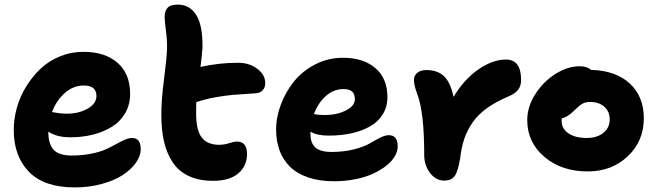

<svg xmlns="http://www.w3.org/2000/svg" viewBox="-20 -776 2872 838"><path d="M306.2 42Q172.9 42 106.4 -26.1Q40 -94.2 40 -209Q40 -256.8 53.5 -305.4Q66.9 -354 93.8 -397.7Q120.6 -441.4 156.5 -475.6Q192.4 -509.8 241.2 -529.8Q290 -549.8 344.2 -549.8Q437.5 -549.8 492.7 -502.2Q547.9 -454.6 547.9 -366.2Q547.9 -319.3 526.6 -282.5Q505.4 -245.6 468.8 -222.9Q432.1 -200.2 386 -188.5Q339.8 -176.8 287.1 -176.8Q227.1 -176.8 190.9 -201.2V-199.2Q190.9 -147.5 214.1 -122.3Q237.3 -97.2 292 -97.2Q338.4 -97.2 377.4 -105Q416.5 -112.8 441.7 -124.3Q466.8 -135.7 486.8 -147Q506.8 -158.2 524.4 -166Q542 -173.8 556.2 -173.8Q594.2 -173.8 594.2 -125Q594.2 -95.2 573 -65.4Q551.8 -35.6 515.1 -11.7Q478.5 12.2 423.3 27.1Q368.2 42 306.2 42ZM346.2 -402.8Q300.3 -402.8 263.4 -370.6Q226.6 -338.4 207 -287.1Q244.6 -279.8 271 -279.8Q324.7 -279.8 362.8 -302Q400.9 -324.2 400.9 -356.9Q400.9 -402.8 346.2 -402.8Z M911.1 13.2Q849.1 13.2 804.7 -7.3Q760.3 -27.8 734.1 -66.9Q708 -106 696 -157.5Q684.1 -209 684.1 -275.9Q684.1 -339.8 695.8 -429.9Q707.5 -520 709 -561Q710 -598.1 704.1 -642.8Q698.2 -687.5 698.7 -703.1Q698.7 -728 711.2 -741.9Q723.6 -755.9 755.9 -755.9Q809.1 -755.9 837.2 -709.5Q865.2 -663.1 863.8 -567.9Q860.8 -526.4 855 -483.9Q935.1 -502 1019 -502Q1068.8 -502 1103.3 -475.6Q1137.7 -449.2 1137.7 -413.1Q1137.7 -395 1127.2 -382.8Q1116.7 -370.6 1098.1 -369.1Q1028.8 -364.7 995.4 -361.8Q961.9 -358.9 918.5 -351.1Q875 -343.3 836.9 -330.1Q835.9 -314.9 835.9 -282.2Q835.9 -207.5 860.6 -175.8Q885.3 -144 937 -144Q957.5 -144 980.2 -151.1Q1002.9 -158.2 1013.7 -158.2Q1058.1 -158.2 1058.1 -104Q1058.1 -51.3 1019.8 -19Q981.4 13.2 911.1 13.2Z M1439 15.1Q1374.5 15.1 1325.4 -1.5Q1276.4 -18.1 1245.8 -48.3Q1215.3 -78.6 1200.2 -119.4Q1185.1 -160.2 1185.1 -210Q1185.1 -265.1 1206.1 -320.6Q1227.1 -376 1263.9 -421.4Q1300.8 -466.8 1356.7 -495.4Q1412.6 -523.9 1477.1 -523.9Q1565.4 -523.9 1618.2 -479Q1670.9 -434.1 1670.9 -352.1Q1670.9 -309.6 1650.6 -276.9Q1630.4 -244.1 1594.7 -224.1Q1559.1 -204.1 1513.4 -194.1Q1467.8 -184.1 1414.1 -184.1Q1363.8 -184.1 1335 -201.2V-190.9Q1335 -151.9 1356.4 -132.3Q1377.9 -112.8 1428.2 -112.8Q1481.4 -112.8 1525.4 -124.3Q1569.3 -135.7 1592.5 -149.4Q1615.7 -163.1 1638.4 -174.6Q1661.1 -186 1676.8 -186Q1715.8 -186 1715.8 -137.2Q1715.8 -115.7 1703.1 -93.8Q1690.4 -71.8 1665.8 -52.5Q1641.1 -33.2 1607.9 -17.8Q1574.7 -2.4 1530.8 6.3Q1486.8 15.1 1439 15.1ZM1479 -387.2Q1436 -387.2 1402.1 -356.9Q1368.2 -326.7 1350.1 -277.8Q1374.5 -273.9 1397.9 -273.9Q1449.7 -273.9 1489.3 -293.7Q1528.8 -313.5 1528.8 -342.8Q1528.8 -365.2 1517.1 -376.2Q1505.4 -387.2 1479 -387.2Z M1918.5 12.2Q1882.8 12.2 1857.2 -20.8Q1831.5 -53.7 1831.5 -101.1Q1831.5 -282.2 1802.7 -360.8Q1786.6 -403.8 1786.6 -426.8Q1786.6 -446.3 1801.3 -458.3Q1815.9 -470.2 1841.3 -470.2Q1889.2 -470.2 1917.5 -443.8Q1945.8 -417.5 1959.5 -353Q2004.9 -429.2 2067.4 -472.7Q2129.9 -516.1 2188.5 -516.1Q2254.4 -516.1 2254.4 -426.8Q2254.4 -402.8 2242.2 -385.3Q2230 -367.7 2198.7 -355Q2143.6 -331.5 2105 -303.7Q2066.4 -275.9 2042.7 -241.7Q2019 -207.5 2006.6 -170.7Q1994.1 -133.8 1988.3 -85Q1979 -27.8 1964.6 -7.8Q1950.2 12.2 1918.5 12.2Z M2545.4 -27.8Q2430.7 -27.8 2356 -91.3Q2281.2 -154.8 2281.2 -252Q2281.2 -310.1 2316.4 -365.2Q2351.6 -420.4 2404.8 -453.6Q2458 -486.8 2509.3 -486.8Q2542 -486.8 2559.1 -471.2Q2668.5 -467.8 2729.2 -411.1Q2790 -354.5 2790 -259.8Q2790 -160.2 2720 -94Q2649.9 -27.8 2545.4 -27.8ZM2431.2 -248Q2431.2 -214.4 2460.9 -194.1Q2490.7 -173.8 2541 -173.8Q2585.4 -173.8 2613.3 -196Q2641.1 -218.3 2641.1 -254.9Q2641.1 -289.6 2617.4 -310.3Q2593.8 -331.1 2555.2 -331.1Q2534.7 -331.1 2520.3 -322.3Q2505.9 -313.5 2484.4 -292Q2456.1 -263.7 2432.1 -259.8Q2431.2 -255.9 2431.2 -248Z"/></svg>

Font: Shantell Sans Irregular
Style: Bold
Weight: 700
Designer: Stephen Nixon, Anya Danilova, Shantell Martin
Foundry: Arrow Type
Version: Version 1.006;[9816181b4]